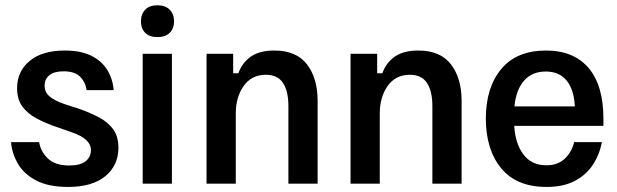

<svg xmlns="http://www.w3.org/2000/svg" viewBox="-20 -707 2373 739"><path d="M241.7 12.5Q165.8 12.5 118.3 -12.9Q70.8 -38.3 48.3 -77.9Q25.8 -117.5 22.5 -160H130.8Q135.8 -125 163.8 -97.5Q191.7 -70 246.7 -70Q288.3 -70 309.2 -86.2Q330 -102.5 330 -129.2Q330 -172.5 257.5 -197.5L197.5 -218.3Q155.8 -232.5 121.2 -250.8Q86.7 -269.2 66.2 -296.7Q45.8 -324.2 45.8 -367.5Q45.8 -432.5 94.2 -472.5Q142.5 -512.5 229.2 -512.5Q291.7 -512.5 332.1 -492.1Q372.5 -471.7 393.3 -437.1Q414.2 -402.5 417.5 -360H313.3Q309.2 -390.8 288.3 -411.7Q267.5 -432.5 225 -432.5Q188.3 -432.5 170 -417.5Q151.7 -402.5 151.7 -377.5Q151.7 -352.5 170.4 -336.2Q189.2 -320 227.5 -306.7L286.7 -287.5Q328.3 -272.5 362.1 -254.6Q395.8 -236.7 415.8 -209.2Q435.8 -181.7 435.8 -138.3Q435.8 -70.8 385.8 -29.2Q335.8 12.5 241.7 12.5Z M529.2 0V-500H641.7V0ZM585.8 -564.2Q555 -564.2 538.8 -580.8Q522.5 -597.5 522.5 -625Q522.5 -652.5 538.8 -669.6Q555 -686.7 585.8 -686.7Q616.7 -686.7 633.3 -669.6Q650 -652.5 650 -625Q650 -597.5 633.3 -580.8Q616.7 -564.2 585.8 -564.2Z M775 0V-500H877.5V-425H897.5Q911.7 -465 945 -488.8Q978.3 -512.5 1035.8 -512.5Q1120.8 -512.5 1161.7 -459.2Q1202.5 -405.8 1202.5 -319.2V0H1090V-298.3Q1090 -356.7 1069.2 -387.9Q1048.3 -419.2 1003.3 -419.2Q948.3 -419.2 917.9 -376.2Q887.5 -333.3 887.5 -270V0Z M1329.2 0V-500H1431.7V-425H1451.7Q1465.8 -465 1499.2 -488.8Q1532.5 -512.5 1590 -512.5Q1675 -512.5 1715.8 -459.2Q1756.7 -405.8 1756.7 -319.2V0H1644.2V-298.3Q1644.2 -356.7 1623.3 -387.9Q1602.5 -419.2 1557.5 -419.2Q1502.5 -419.2 1472.1 -376.2Q1441.7 -333.3 1441.7 -270V0Z M2083.3 12.5Q1968.3 12.5 1909.2 -59.2Q1850 -130.8 1850 -250.8Q1850 -370 1909.2 -441.2Q1968.3 -512.5 2081.7 -512.5Q2188.3 -512.5 2245.4 -445.4Q2302.5 -378.3 2302.5 -250V-222.5H1959.2Q1963.3 -154.2 1994.6 -112.5Q2025.8 -70.8 2083.3 -70.8Q2126.7 -70.8 2153.3 -95.8Q2180 -120.8 2190 -160H2296.7Q2287.5 -111.7 2261.7 -72.5Q2235.8 -33.3 2192.1 -10.4Q2148.3 12.5 2083.3 12.5ZM1960 -297.5H2192.5Q2189.2 -362.5 2160.8 -397.1Q2132.5 -431.7 2080.8 -431.7Q2028.3 -431.7 1997.5 -397.1Q1966.7 -362.5 1960 -297.5Z"/></svg>

Font: Familjen Grotesk GF Medium
Style: Regular
Weight: 500
Designer: Anders Wikstroem, Jonas Baeckman, Matilda Gysing, Kristian Moeller
Foundry: Familjen STHLM AB
Version: Version 2.000; Beta; Release 4; Build 6